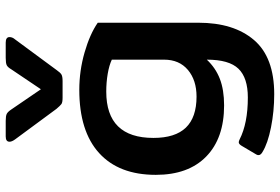

<svg xmlns="http://www.w3.org/2000/svg" viewBox="-170 -616 956 655"><g transform="rotate(-90 307.5 -288.0)"><path d="M264 -573 160 -714Q152 -725 152 -733Q152 -746 170 -746H223Q240 -746 247 -742.5Q254 -739 262 -727L331 -626L399 -727Q406 -739 413 -742.5Q420 -746 438 -746H490Q509 -746 509 -733Q509 -723 501 -714L397 -573Q388 -560 381.5 -556Q375 -552 359 -552H302Q286 -552 280.5 -556Q275 -560 264 -573ZM117 130Q101 121 109 108L138 59Q144 49 150 49Q154 49 160 52Q215 80 303 80Q370 80 401 48Q432 16 432 -60Q404 -30 366.5 -15.5Q329 -1 276 -1Q164 -1 101.5 -62Q39 -123 39 -234Q39 -360 113.5 -427.5Q188 -495 329 -495Q394 -495 456.5 -477Q519 -459 558 -432V-89Q558 32 499 101Q440 170 314 170Q256 170 201 159Q146 148 117 130ZM432 -206V-384Q413 -393 384 -398Q355 -403 323 -403Q165 -403 165 -242Q165 -168 200 -131.5Q235 -95 306 -95Q362 -95 397 -124.5Q432 -154 432 -206Z"/></g></svg>

Font: Mitr
Style: Regular
Weight: 400
Designer: Thanarat Vachiruckul
Foundry: Cadson Demak
Version: Version 1.003